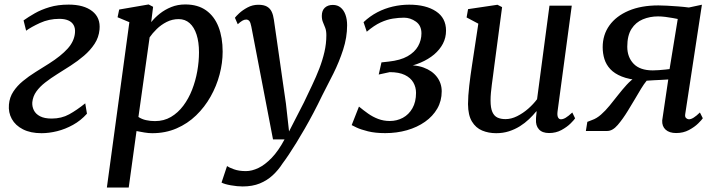

<svg xmlns="http://www.w3.org/2000/svg" viewBox="-20 -588 3224 862"><path d="M166.5 10Q117.1 10 83.1 -7.4Q49.1 -24.7 33 -54Q16.9 -83.3 20.1 -118.7Q22.9 -151.2 39.9 -176.9Q56.8 -202.6 82.8 -224Q108.8 -245.4 139.5 -264.6Q170.3 -283.7 200.5 -302.8Q254 -336.8 283.7 -369.7Q313.4 -402.7 316.6 -440.6Q318.5 -461.2 310.6 -475.3Q302.8 -489.3 286.4 -496.4Q270.1 -503.4 246.6 -503.4Q199.6 -503.4 159.4 -484.9Q119.3 -466.4 97.3 -450.2L85.8 -496.4Q107.1 -511.7 135.8 -528.1Q164.5 -544.6 202.3 -555.9Q240.1 -567.3 288.3 -567.3Q356.5 -567.3 394.2 -537.8Q431.9 -508.3 426.8 -455.2Q423.5 -419.9 404.5 -391Q385.5 -362.1 357.2 -337.9Q328.8 -313.6 297.3 -293.4Q265.8 -273.1 237 -255.2Q208.4 -237.3 183.7 -218.2Q158.9 -199.1 143.3 -177.4Q127.7 -155.6 125 -128.8Q123.7 -110 131.9 -93.2Q140.1 -76.3 159.8 -66Q179.5 -55.7 211.9 -55.7Q256.2 -55.7 290.7 -74.8Q325.2 -93.9 362.7 -124.1L370.4 -77.6Q342.8 -46.7 307.8 -27.4Q272.8 -8 236.3 1Q199.7 10 166.5 10Z M459.8 254 560.8 -488.4 507.8 -510.5 515.1 -545.2 647.2 -568 667.4 -557.4 658.8 -488.7Q674.7 -508.6 697.4 -526.7Q720.2 -544.8 748.9 -556.4Q777.6 -568 811.7 -568Q868.2 -568 905.4 -541.4Q942.6 -514.8 961.1 -467.2Q979.6 -419.6 979.6 -356Q979.6 -305.3 965.8 -253.3Q952.1 -201.4 925.4 -154.2Q898.8 -107 860.5 -70Q822.2 -32.9 772.6 -11.5Q723 10 663.5 10Q646.9 10 628.5 6.9Q610 3.8 592.9 0.4L557.9 254ZM601.5 -62.9Q616.7 -52.8 635.7 -48.6Q654.7 -44.3 675.8 -44.3Q715.9 -44.3 747.6 -63Q779.3 -81.7 803 -113.4Q826.8 -145.1 842.4 -185.1Q858 -225.1 865.7 -268.4Q873.4 -311.6 873.4 -352.8Q873.4 -399.3 862.5 -432.7Q851.6 -466.2 831.3 -484.2Q811 -502.2 782.1 -502.2Q753.2 -502.2 728.1 -489.4Q703 -476.6 683.6 -457.6Q664.2 -438.6 651.7 -420.3Z M1108.4 -468.4Q1104.9 -487.5 1099.2 -493.9Q1093.5 -500.2 1085.3 -500.2Q1076.6 -500.2 1068 -495.1Q1059.3 -490 1047.4 -479.2L1034.7 -508.2Q1038.7 -514.2 1053.7 -528.3Q1068.8 -542.4 1091.3 -554.5Q1113.7 -566.6 1139.7 -566.6Q1164.2 -566.6 1178.4 -558.5Q1192.6 -550.4 1199.7 -535.4Q1206.8 -520.4 1209.6 -499.6Q1216.4 -452.5 1223.2 -405.4Q1230.1 -358.3 1236.7 -311.2Q1243.3 -264.2 1250.1 -217.2Q1256.9 -170.1 1263.7 -123.2L1277.7 2.1L1344.4 -127.9Q1363.3 -167.6 1381.3 -205.5Q1399.3 -243.3 1413.7 -280.5Q1428 -317.6 1436.6 -354.8Q1445.2 -391.9 1445.2 -429.9Q1445.2 -450 1440.1 -463.2Q1435.1 -476.4 1429.9 -488.5Q1424.8 -500.5 1424.8 -516.9Q1424.8 -540.7 1438.3 -553.3Q1451.9 -565.9 1474.2 -565.9Q1495.2 -565.9 1509.3 -554.2Q1523.5 -542.6 1530.9 -522Q1538.4 -501.5 1538.4 -474.6Q1538.4 -420 1520.5 -364.9Q1502.7 -309.9 1476.8 -257.9Q1450.8 -206 1426.8 -159.9Q1407.4 -119.5 1387.4 -81.5Q1367.4 -43.6 1347.8 -9.6Q1328.2 24.5 1310.2 53.6Q1292.2 82.7 1276.7 105.9Q1261.2 129.1 1249 145.2Q1230 175.1 1204.8 198.5Q1179.6 222 1146.4 235.6Q1113.2 249.1 1069.4 249.1Q1045.6 249.1 1016.7 244Q987.9 238.9 974.6 231.7L999.3 157.6Q1007.8 163.9 1030.2 172Q1052.5 180.2 1084.1 180.2Q1110.8 180.2 1140.3 166.1Q1169.7 152 1199.8 120.8Q1229.9 89.6 1257.5 37.8H1205.7Z M1709.6 9.7Q1664.6 9.7 1632.2 1.6Q1599.7 -6.5 1581.1 -15.3Q1562.5 -24.1 1558.9 -26.3L1591.6 -109.5Q1611.6 -93 1632.6 -78.1Q1653.7 -63.2 1677.9 -54Q1702.2 -44.8 1730.1 -44.8Q1762 -44.8 1788.7 -59.2Q1815.4 -73.6 1831.6 -102Q1847.8 -130.4 1847.8 -171.1Q1847.8 -196.6 1835.6 -217.8Q1823.4 -238.9 1797.4 -251.5Q1771.4 -264.1 1729.6 -264.1L1680.3 -253.4L1692.6 -307.9L1725.2 -311.5Q1777.5 -317.2 1809.7 -335.4Q1841.9 -353.7 1857 -380.6Q1872.1 -407.5 1872.1 -438.1Q1872.1 -473.4 1847.2 -491Q1822.2 -508.6 1793.9 -508.6Q1770.2 -508.6 1744.1 -504.5Q1718 -500.5 1688.9 -487.3Q1659.9 -474 1626.6 -445.6L1612.2 -488.5Q1640.7 -515.5 1674 -532.9Q1707.3 -550.2 1743.7 -558.6Q1780.2 -567 1817.1 -567Q1892.1 -567 1937.3 -537.2Q1982.5 -507.5 1982.5 -450.4Q1982.5 -418.8 1968.5 -391.9Q1954.4 -365 1929.1 -343.5Q1903.7 -322.1 1869.1 -307.2Q1834.5 -292.3 1794 -285.1L1789.2 -293.2Q1842.5 -299 1881.5 -284.8Q1920.5 -270.6 1941.8 -242.4Q1963.1 -214.2 1963.1 -178Q1963.1 -135.1 1943.2 -100.5Q1923.2 -65.9 1888.2 -41.3Q1853.2 -16.6 1807.3 -3.4Q1761.5 9.7 1709.6 9.7Z M2207.6 10Q2173.3 10 2144.7 -1.9Q2116.1 -13.9 2098.8 -42.4Q2081.5 -70.8 2081.2 -120.7Q2081.2 -138.2 2082.6 -159Q2084 -179.8 2086.7 -202.9Q2089.3 -226 2092.5 -249.4Q2095.6 -272.9 2099.1 -294.8L2127.5 -481.7L2074.8 -509.7L2081.4 -547L2213.4 -566.6L2234.2 -556L2199 -290.8Q2196.5 -269.3 2193.6 -248.8Q2190.7 -228.2 2188.2 -208.8Q2185.6 -189.5 2184 -171.4Q2182.4 -153.3 2182.4 -136.6Q2182.4 -103.3 2190.5 -85.2Q2198.5 -67.1 2213.5 -60.1Q2228.6 -53.2 2249.4 -53.2Q2275.3 -53.2 2301.7 -66.4Q2328.2 -79.7 2351.6 -100.1Q2374.9 -120.6 2391.2 -142.6L2446.9 -562.6H2547L2483.3 -88.6Q2480.8 -69.9 2485.3 -61.1Q2489.8 -52.4 2498.3 -52.4Q2507.9 -52.4 2519.6 -59.3Q2531.3 -66.2 2549.4 -82.9L2562 -56.7Q2557.7 -49.7 2541.6 -33.7Q2525.6 -17.8 2500.7 -4.2Q2475.9 9.3 2445.2 9.3Q2414.3 9.3 2399.4 -7.6Q2384.4 -24.4 2386.4 -52.7Q2386.3 -54.6 2386.5 -58.5Q2386.7 -62.3 2387.2 -67.3Q2387.8 -72.3 2388.3 -77.6Q2388.8 -82.8 2389.3 -87.4L2388 -88.4Q2373.3 -70.3 2354.9 -52.8Q2336.5 -35.3 2313.9 -21.1Q2291.2 -7 2264.8 1.5Q2238.3 10 2207.6 10Z M3122.3 -83 3135.3 -57.1Q3131.1 -50.3 3114.8 -34.1Q3098.5 -17.9 3073.1 -4.3Q3047.8 9.3 3015.8 9.3Q2985 9.3 2968.4 -5.8Q2951.8 -20.9 2953 -47L2980.2 -231.2Q2967.3 -230.2 2949.5 -229.4Q2931.7 -228.7 2914 -227.7Q2896.3 -226.7 2883.3 -225.7Q2871.2 -211.1 2858.2 -189.8Q2845.1 -168.6 2830.6 -143.3Q2816 -118.1 2799.2 -91.2Q2776.5 -54 2753.4 -27Q2730.2 0 2706.5 0H2610.3L2616.9 -40.9L2637.7 -49Q2658.5 -56.1 2678.2 -73.4Q2698 -90.7 2717 -114Q2736 -137.2 2755 -161.6Q2774.1 -186 2793.5 -207.3Q2813 -228.6 2833.6 -242.1L2853.2 -227.4Q2803.9 -231.4 2771.3 -244.5Q2738.7 -257.6 2720.1 -277.6Q2701.4 -297.7 2693.6 -322.8Q2685.8 -348 2685.8 -376.1Q2685.8 -431.6 2716 -473.8Q2746.2 -515.9 2802.3 -539.8Q2858.4 -563.7 2935.9 -563.7Q2950.7 -563.7 2974.5 -562.5Q2998.2 -561.2 3024.5 -559.2Q3050.8 -557.2 3072.7 -554.3L3131.3 -566.8L3056.3 -75.4Q3054.3 -62.9 3060.6 -57.6Q3067 -52.4 3072.7 -52.4Q3082.3 -52.4 3094.3 -59.9Q3106.3 -67.3 3122.3 -83ZM2986.1 -277.9 3022.8 -502.8Q3015.8 -504.2 3000.4 -507.1Q2984.9 -510 2967.1 -512.2Q2949.2 -514.4 2934.6 -514.4Q2897.7 -514.4 2866 -501.2Q2834.4 -488.1 2815.3 -458.4Q2796.2 -428.6 2796.2 -378.3Q2796.2 -331.4 2824.7 -301.7Q2853.2 -272 2910.7 -272Q2922.3 -272 2937.9 -273.1Q2953.5 -274.3 2967.2 -275.7Q2980.9 -277 2986.1 -277.9Z"/></svg>

Font: Merriweather Light
Style: Italic
Weight: 300
Italic angle: -7.8°
Designer: Eben Sorkin
Foundry: Eben Sorkin
Version: Version 2.101